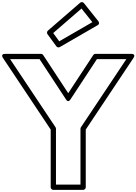

<svg xmlns="http://www.w3.org/2000/svg" viewBox="-94 -1773 1292 1818"><path d="M409.8 -1460.2 677.7 -1692.1 780.4 -1563.1 466.9 -1381.9ZM359.6 -1482.9C350.1 -1474.7 348.2 -1459.7 355.8 -1449.3L439.8 -1334.3C446.7 -1324.9 461.2 -1320.8 472.5 -1327.4L830.5 -1534.4C850.6 -1546 843.6 -1563.9 837.6 -1571.6L700.6 -1743.6C690.9 -1755.7 674.6 -1755.5 664.6 -1746.9ZM1.7 -1213H280.5L531.1 -831.3C531.1 -831.3 549.5 -795.6 572.9 -831.3L823.5 -1213H1102.3L672.2 -567.9C669.5 -563.7 668 -558 668 -554V-25H436V-554C436 -559 434 -564.5 431.8 -567.9ZM-45 -1263C-93.5 -1263 -65.8 -1224.1 -65.8 -1224.1L386 -546.4V0C386 10.7 395.9 25 411 25H693C703.7 25 718 15.1 718 0V-546.4L1169.8 -1224.1C1196.7 -1264.5 1149 -1263 1149 -1263H810C802.1 -1263 793.8 -1258.8 789.1 -1251.7L552 -890.6L314.9 -1251.7C310.6 -1258.3 302.5 -1263 294 -1263Z"/></svg>

Font: Poland Can Into
Style: BigWritingsOLn
Weight: 700
Foundry: Cannot Into Space Fonts
Version: Version 0.92